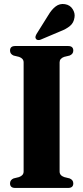

<svg xmlns="http://www.w3.org/2000/svg" viewBox="-20 -927 410 947"><path d="M274 -81Q274 -61.5 297 -53.5L323.5 -47Q341.5 -39.5 341.5 -22.5Q341.5 0 316 0H55Q29.5 0 29.5 -22.5Q29.5 -39.5 47 -47L73.5 -53.5Q96.5 -61.5 96.5 -81V-619.5Q96.5 -638.5 74 -646.5L47 -653Q29.5 -660.5 29.5 -677.5Q29.5 -700 55 -700H316Q341.5 -700 341.5 -677.5Q341.5 -660.5 323.5 -653L296.5 -646.5Q274 -638.5 274 -619.5ZM217.5 -851Q234.5 -880 254.5 -895.2Q274.5 -910.5 300 -906.5Q325.5 -902.5 338.2 -882.2Q351 -862 347.5 -841.5Q344 -814.5 325.2 -799Q306.5 -783.5 277.5 -772.5L180.5 -731.5Q174.5 -729 167.8 -729.5Q161 -730 157.5 -735Q153.5 -740.5 155 -746.5Q156.5 -752.5 160 -759Z"/></svg>

Font: Fraunces 144pt S050
Style: Bold
Weight: 700
Version: Version 1.000; ttfautohint (v1.8.3)